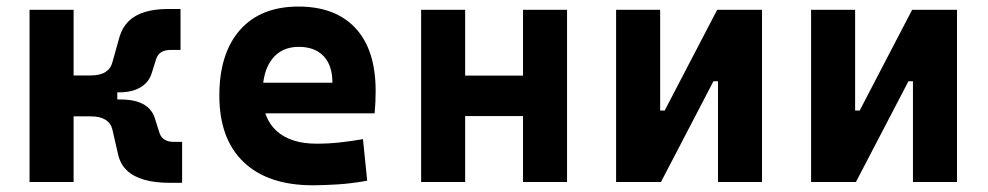

<svg xmlns="http://www.w3.org/2000/svg" viewBox="-20 -547 2970 577"><path d="M261.7 -269.5 253.4 -320.3Q280.8 -320.3 296.9 -330.6Q313 -340.8 317.9 -360.4L339.4 -437Q347.7 -464.8 366.7 -483.4Q385.7 -502 415.5 -511Q445.3 -520 484.9 -520H522.5V-397H493.2Q476.1 -397 465.1 -390.4Q454.1 -383.8 449.7 -370.6L436.5 -329.1Q428.7 -300.8 403.3 -285.2Q377.9 -269.5 337.9 -269.5ZM68.8 0V-517.6H201.2V0ZM193.8 -197.3V-320.3H332.5V-197.3ZM489.7 2.4Q445.8 2.4 413.6 -6.8Q381.3 -16.1 361.8 -34.4Q342.3 -52.7 335.4 -80.6L317.9 -157.2Q313.5 -176.8 297.1 -187Q280.8 -197.3 253.4 -197.3L261.7 -248H342.8Q429.7 -248 446.3 -188.5L459.5 -147Q463.9 -133.8 474.9 -127.2Q485.8 -120.6 502.9 -120.6H527.3V2.4Z M919.9 9.8Q785.5 9.8 712.3 -59.8Q639.2 -129.4 639.2 -259.8Q639.2 -386.7 701.3 -457Q763.5 -527.3 877 -527.3Q987.8 -527.3 1048.3 -462.4Q1108.9 -397.4 1108.9 -273.4Q1108.9 -238.3 1105.8 -206.5H726.1V-298.3H979Q979 -350.5 952.4 -378.4Q925.8 -406.2 877.9 -406.2Q826.2 -406.2 797.6 -369.4Q769 -332.5 769 -264.6Q769 -191.5 811.3 -153.4Q853.6 -115.2 931.6 -115.2Q966.9 -115.2 1001 -118.9Q1035.2 -122.6 1070.8 -128.9L1083.5 -3.9Q1033.9 4.9 992.7 7.3Q951.6 9.8 919.9 9.8Z M1551.8 0V-517.6H1684.1V0ZM1245.6 0V-517.6H1377.9V0ZM1333 -198.2V-319.8H1599.1V-198.2Z M1928.7 0V-214.8H1977.5L2135.3 -517.6H2169.4V-302.7H2124L1966.3 0ZM1831.5 0V-517.6H1963.9V0ZM2137.7 0V-517.6H2270V0Z M2514.6 0V-214.8H2563.5L2721.2 -517.6H2755.4V-302.7H2710L2552.2 0ZM2417.5 0V-517.6H2549.8V0ZM2723.6 0V-517.6H2856V0Z"/></svg>

Font: Cascadia Mono
Style: Regular
Weight: 400
Monospace: yes
Designer: Aaron Bell
Foundry: Saja Typeworks
Version: Version 2404.023